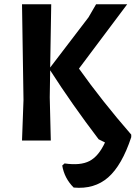

<svg xmlns="http://www.w3.org/2000/svg" viewBox="-20 -664 656 907"><path d="M84 0 91 -192 84 -644H222L217 -345L398 -582L434 -644H581L353 -340Q461 -188 600 -28V-16Q556 117 491 174Q426 231 328 222Q284 178 274 118L285 108Q360 119 403 96.5Q446 74 476 9L446 -6Q321 -170 217 -332L215 -204L220 0Z"/></svg>

Font: Alegreya Sans
Style: Bold
Weight: 700
Designer: Juan Pablo del Peral
Foundry: Huerta Tipografica
Version: Version 2.007